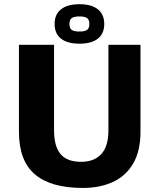

<svg xmlns="http://www.w3.org/2000/svg" viewBox="-20 -882 766 922"><path d="M377.5 20.5Q224.1 20.5 147.5 -44.8Q71 -110.1 71 -248.9V-667H239.6V-256.1Q239.6 -179.2 270.8 -142.1Q302 -104.9 369.8 -104.9Q432 -104.9 466.3 -142.1Q500.6 -179.2 500.6 -256.1V-667H654.6V-248.9Q654.6 -156.5 619.4 -96.6Q584.2 -36.8 522 -8.1Q459.8 20.5 377.5 20.5ZM361.4 -672.2Q303.6 -672.2 272.9 -696.5Q242.2 -720.7 242.2 -767Q242.2 -812.6 272.9 -837.2Q303.6 -861.8 361.4 -861.8Q419.6 -861.8 450.1 -837.2Q480.6 -812.6 480.6 -767Q480.6 -720.7 450.1 -696.5Q419.6 -672.2 361.4 -672.2ZM361.4 -730.6Q387.8 -730.6 398.5 -738.6Q409.1 -746.6 409.1 -767Q409.1 -786.7 398.5 -794.9Q387.8 -803.1 361.4 -803.1Q335 -803.1 324.2 -794.9Q313.4 -786.7 313.4 -767Q313.4 -746.6 324.2 -738.6Q335 -730.6 361.4 -730.6Z"/></svg>

Font: Maven Pro
Style: Regular
Weight: 400
Designer: Joe Prince
Foundry: Joe Prince
Version: Version 2.103